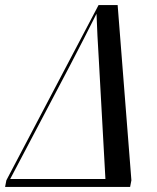

<svg xmlns="http://www.w3.org/2000/svg" viewBox="-67 -734 615 754"><path d="M-47 0H444L449 -26L395 -714H320L-42 -26ZM-27 -31 208 -477C242 -542 282 -620 312 -680C314 -625 317 -563 321 -501L347 -31Z"/></svg>

Font: Noto Serif Display ExtraCondensed Medium
Style: Italic
Weight: 500
Width: 2
Italic angle: -12°
Designer: Monotype Design Team
Foundry: Monotype Imaging Inc.
Version: Version 2.009